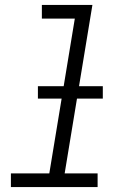

<svg xmlns="http://www.w3.org/2000/svg" viewBox="-20 -755 540 775"><path d="M374 0H24V-55H179L282 -680H149V-735H353L241 -55H374ZM133 -357V-407H395V-357Z"/></svg>

Font: Iosevka Light Oblique
Style: Regular
Weight: 300
Italic angle: -9°
Monospace: yes
Designer: Belleve Invis
Foundry: Belleve Invis
Version: Version 32.5.0; ttfautohint (v1.8.4)